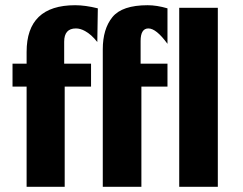

<svg xmlns="http://www.w3.org/2000/svg" viewBox="-20 -716 932 736"><path d="M28 -384V-472H82V-517Q82 -696 268 -696Q307 -696 355 -684L353 -555Q330 -584 306 -597Q288 -607 271 -607Q226 -607 226 -556V-472H329V-384H228V0H82V-384ZM374 0V-527Q374 -605 411 -650.5Q448 -696 546 -696Q581 -696 622 -684V-548Q579 -607 549 -607Q519 -607 519 -559V-472H622V-384H522V0ZM667 0V-686H815V0Z"/></svg>

Font: Coval
Style: Black
Weight: 1000
Foundry: Context Ltd
Version: Version 001.000